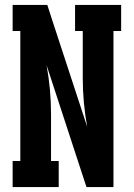

<svg xmlns="http://www.w3.org/2000/svg" viewBox="-20 -755 540 775"><path d="M31 0V-105H62V-630H31V-735H171L191 -673L332 -243Q323 -292 318.5 -341.5Q314 -391 314 -441V-630H283V-735H469V-630H438V0H329L168 -492Q177 -443 181.5 -393.5Q186 -344 186 -294V-105H217V0Z"/></svg>

Font: Iosevka Slab Extrabold
Style: Regular
Weight: 800
Monospace: yes
Designer: Belleve Invis
Foundry: Belleve Invis
Version: Version 11.1.1; ttfautohint (v1.8.3)